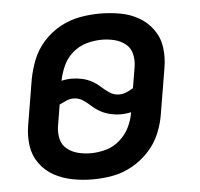

<svg xmlns="http://www.w3.org/2000/svg" viewBox="-44 -584 665 637"><g transform="rotate(-5 288.0 -265.0)"><path d="M240 8Q273 8 306.5 2Q340 -4 371.5 -21.5Q403 -39 427.5 -65.5Q452 -92 465.5 -124.5Q479 -157 484 -190L509 -340Q515 -375 510.5 -408Q506 -441 487 -467.5Q468 -494 440 -510Q412 -526 378.5 -532Q345 -538 311 -538Q278 -538 244.5 -532Q211 -526 179.5 -509Q148 -492 123.5 -465Q99 -438 86 -405.5Q73 -373 67 -340L42 -190Q36 -156 40.5 -122.5Q45 -89 64 -62.5Q83 -36 111 -20.5Q139 -5 172.5 1.5Q206 8 240 8ZM352 -265Q334 -265 319.5 -275Q305 -285 293 -296Q281 -307 266.5 -315Q252 -323 234.5 -327Q217 -331 200 -331Q182 -331 165 -327Q170 -352 181 -376.5Q192 -401 213 -419Q234 -437 259.5 -444Q285 -451 310 -451Q331 -451 351.5 -446Q372 -441 388 -428.5Q404 -416 409 -396Q414 -376 411 -354L399 -282Q388 -275 376 -270Q364 -265 352 -265ZM241 -79Q220 -79 199.5 -84Q179 -89 163 -101.5Q147 -114 142 -134Q137 -154 140 -176L152 -249Q164 -255 175.5 -260Q187 -265 200 -265Q217 -265 231.5 -255Q246 -245 258 -234Q270 -223 285 -215Q300 -207 317 -203Q334 -199 351 -199Q369 -199 386 -203Q382 -178 370.5 -154Q359 -130 338 -111.5Q317 -93 291.5 -86Q266 -79 241 -79Z"/></g></svg>

Font: Iosevka Sparkle Medium
Style: Italic
Weight: 500
Italic angle: -9°
Designer: Belleve Invis
Foundry: Belleve Invis
Version: Version 4.5.0; ttfautohint (v1.8.3)